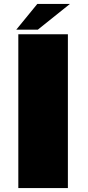

<svg xmlns="http://www.w3.org/2000/svg" viewBox="-20 -960 447 980"><path d="M73.5 0H326.5V-785H73.5ZM63 -808.5H173L337 -940H170.5Z"/></svg>

Font: Anybody Expanded Black
Style: Regular
Weight: 900
Width: 7
Designer: Tyler Finck
Foundry: Etcetera Type Company
Version: Version 1.113;gftools[0.9.25]